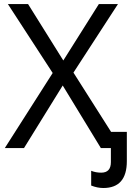

<svg xmlns="http://www.w3.org/2000/svg" viewBox="-20 -734 672 952"><path d="M492.2 198.2Q462.9 198.2 432.1 186V112.8Q454.6 122.1 481.9 122.1Q529.8 122.1 529.8 69.8V0H480L291 -310.1L99.1 0H3.9L241.2 -372.1L19 -713.9H119.1L293.9 -434.1L470.2 -713.9H564.9L344.2 -374L530.8 -80.1H608.9V64.9Q608.9 198.2 492.2 198.2Z"/></svg>

Font: NotoSans
Style: Regular
Weight: 400
Designer: Monotype Design team
Foundry: Monotype Imaging Inc.
Version: Version 1.04